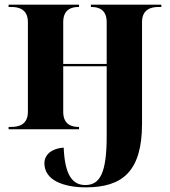

<svg xmlns="http://www.w3.org/2000/svg" viewBox="-20 -556 731 826"><path d="M349 250C504 250 591 184 591 -23V-461C591 -518 633 -526 662 -526H674V-536H371V-526H373C400 -526 439 -518 439 -461V-281H252V-461C252 -518 291 -526 318 -526H320V-536H17V-526H29C58 -526 100 -518 100 -461V-75C100 -18 58 -10 29 -10H17V0H320V-10H318C291 -10 252 -18 252 -75V-271H439V29C439 189 410 240 347 240C294 240 259 201 254 79C204 82 171 109 171 146C171 183 192 209 223 225C258 243 303 250 349 250Z"/></svg>

Font: Noto Serif Display
Style: Bold
Weight: 700
Designer: Monotype Design Team
Foundry: Monotype Imaging Inc.
Version: Version 2.009